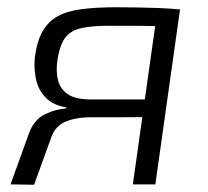

<svg xmlns="http://www.w3.org/2000/svg" viewBox="-20 -508 572 529"><path d="M301 -488Q326 -488 355 -487.5Q384 -487 414.5 -486Q445 -485 475 -482L459 -433Q454 -434 436 -435Q418 -436 392 -436.5Q366 -437 336.5 -437Q307 -437 279 -437Q231 -437 202 -430Q173 -423 158.5 -402.5Q144 -382 138 -341Q134 -313 139.5 -288.5Q145 -264 166 -249Q187 -234 232 -234H430L427 -186Q418 -186 392 -185.5Q366 -185 325.5 -185Q285 -185 232 -185Q190 -185 161 -173Q132 -161 121 -129L74 1L9 0L60 -141Q74 -179 104.5 -193.5Q135 -208 162 -209L163 -212Q126 -218 105.5 -239.5Q85 -261 79 -290.5Q73 -320 76 -350Q82 -395 97.5 -422Q113 -449 139.5 -463.5Q166 -478 206.5 -483Q247 -488 301 -488ZM476 -482 408 0H346L414 -482Z"/></svg>

Font: Exo 2 Light
Style: Italic
Weight: 300
Italic angle: -8°
Designer: Natanael Gama
Foundry: Natanael Gama
Version: Version 2.010